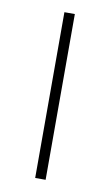

<svg xmlns="http://www.w3.org/2000/svg" viewBox="-68 -578 354 616"><g transform="rotate(10 108.5 -270.0)"><path d="M91.5 0V-540H125.5V0Z"/></g></svg>

Font: Encode Sans Semi Expanded Thin
Style: Regular
Weight: 250
Width: 6
Designer: Multiple Designers
Foundry: Impallari Type
Version: Version 2.000